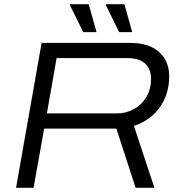

<svg xmlns="http://www.w3.org/2000/svg" viewBox="-20 -889 853 909"><path d="M56 0 177 -686H594Q657 -686 698 -666Q739 -646 760 -610.5Q781 -575 781 -529Q781 -468 759 -420Q737 -372 700 -340.5Q663 -309 614 -293L711 0H622L531 -280H189L139 0ZM202 -352H532Q577 -352 614 -372.5Q651 -393 673 -430Q695 -467 695 -516Q695 -562 667 -588Q639 -614 583 -614H248ZM374 -737 311 -865 312 -869H400L437 -737ZM544 -737 481 -865 483 -869H569L606 -737Z"/></svg>

Font: Archivo SemiExpanded Light
Style: Italic
Weight: 300
Width: 6
Italic angle: -10°
Designer: Hector Gatti
Foundry: Omnibus-Type
Version: Version 2.001